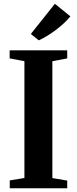

<svg xmlns="http://www.w3.org/2000/svg" viewBox="-20 -1014 414 1034"><path d="M111.5 -55.5V-684.5L32 -699.5V-743H342V-699.5L262 -684.5V-55L342 -41.5V0H32.5V-42.5ZM188.5 -797 146 -831 275.5 -993.5 359 -926Q344.5 -908 324.5 -889.2Q304.5 -870.5 281.5 -853.2Q258.5 -836 235 -821.5Q211.5 -807 189.5 -797Z"/></svg>

Font: Merriweather 72pt
Style: Bold
Weight: 700
Version: Version 2.100